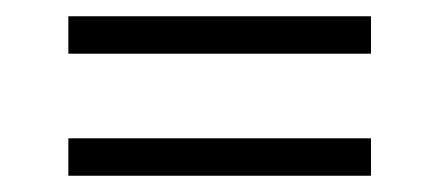

<svg xmlns="http://www.w3.org/2000/svg" viewBox="-20 -403 540 236"><path d="M64 -383H436V-337H64ZM64 -233H436V-187H64Z"/></svg>

Font: Niramit ExtraLight
Style: Regular
Weight: 200
Designer: Katatrad Aksorn Co.,Ltd.
Foundry: Cadson Demak Co.,Ltd.
Version: Version 1.000; ttfautohint (v1.6)